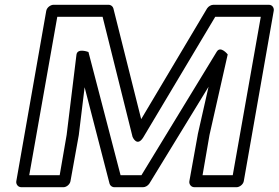

<svg xmlns="http://www.w3.org/2000/svg" viewBox="-20 -756 1162 801"><path d="M408 -686 533 -185C533 -185 552 -139 579 -185L878 -686H1068L951 -25H825L854 -193L930 -529C930 -529 900 -567 884 -540L570 -25H483L349 -539C349 -539 303 -557 299 -528L258 -193L229 -25H102L219 -686ZM453 -721C451 -729 443 -736 433 -736H203C192 -736 176 -726 173 -711L48 0C46 11 54 25 69 25H245C256 25 271 15 274 0L309 -194V-195L333 -392L437 10C439 18 447 25 457 25H577C586 25 597 19 603 10L850 -394L805 -195V-194L770 0C768 11 776 25 791 25H967C978 25 994 15 997 0L1122 -711C1124 -722 1117 -736 1102 -736H870C861 -736 850 -730 844 -721L569 -259Z"/></svg>

Font: Asimov
Style: XWidOuIt
Weight: 500
Designer: Google
Version: Version 2.000980; 2014